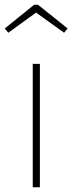

<svg xmlns="http://www.w3.org/2000/svg" viewBox="-23 -789 305 809"><path d="M145 -520V0H115V-520ZM12 -651 -3 -669 121 -769H137L262 -669L247 -651L129 -736Z"/></svg>

Font: Firava
Style: Regular
Weight: 400
Designer: Carrois Corporate & Edenspiekermann AG
Foundry: Greg Finn Gibson
Version: Version 5.000